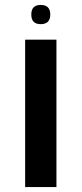

<svg xmlns="http://www.w3.org/2000/svg" viewBox="-20 -759 331 779"><path d="M82 0V-598H209V0ZM145 -661Q184 -661 184 -700Q184 -739 145 -739Q107 -739 107 -700Q107 -661 145 -661Z"/></svg>

Font: Noto Sans Hebrew Semi
Style: Regular
Weight: 600
Designer: Monotype Design Team
Foundry: Monotype Imaging Inc.
Version: Version 1.902